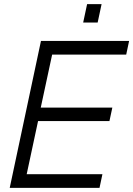

<svg xmlns="http://www.w3.org/2000/svg" viewBox="-20 -908 644 928"><path d="M27 0 178 -710H604L590 -644H232L177 -388H523L509 -323H164L109 -66H475L461 0ZM382 -799 401 -888H471L452 -799Z"/></svg>

Font: Geist Mono Light
Style: Italic
Weight: 300
Italic angle: -12°
Monospace: yes
Designer: Basement.studio, Andrés Briganti, Mateo Zaragoza
Foundry: Basement.studio, Vercel, Andrés Briganti, Guido Ferreyra, Mateo Zaragoza
Version: Version 1.500; ttfautohint (v1.8.4.7-5d5b)